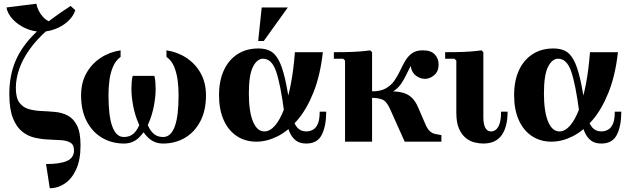

<svg xmlns="http://www.w3.org/2000/svg" viewBox="-20 -760 3374 1030"><path d="M247 250 227 120Q303 120 340 103Q377 86 377 47Q377 17 358 5.5Q339 -6 308.5 -8Q278 -10 240.5 -11.5Q203 -13 166 -21.5Q129 -30 98.5 -54.5Q68 -79 49 -127Q30 -175 30 -256Q30 -355 63.5 -433.5Q97 -512 169.5 -583Q242 -654 359 -728L384 -705Q298 -655 237 -601.5Q176 -548 138 -494Q100 -440 82.5 -388Q65 -336 65 -289Q65 -235 84 -209.5Q103 -184 133.5 -175Q164 -166 201 -164.5Q238 -163 275.5 -159.5Q313 -156 343.5 -140Q374 -124 393 -87Q412 -50 412 20Q412 98 388.5 149Q365 200 327 225Q289 250 247 250ZM201 -590Q157 -590 116.5 -608.5Q76 -627 48 -657Q20 -687 15 -720L175 -740Q183 -700 210 -670Q237 -640 271 -640L384 -705Q372 -670 342.5 -644Q313 -618 275.5 -604Q238 -590 201 -590Z M855 10Q809 10 777 -19.5Q745 -49 724.5 -95Q704 -141 694.5 -191.5Q685 -242 685 -284Q685 -299 686.5 -319.5Q688 -340 692 -353H750V-234Q750 -206 754 -170.5Q758 -135 768.5 -101.5Q779 -68 800 -46.5Q821 -25 855 -25Q876 -25 891.5 -39Q907 -53 917.5 -81.5Q928 -110 933 -152Q938 -194 938 -250Q938 -290 933 -329Q928 -368 914.5 -401.5Q901 -435 873 -455V-490Q933 -481 981 -449Q1029 -417 1057 -366.5Q1085 -316 1085 -248Q1085 -166 1054 -108Q1023 -50 971 -20Q919 10 855 10ZM645 10Q581 10 529 -20Q477 -50 446 -108Q415 -166 415 -248Q415 -316 443 -366.5Q471 -417 519 -449Q567 -481 627 -490V-455Q600 -435 586 -401.5Q572 -368 567 -329Q562 -290 562 -250Q562 -194 567 -152Q572 -110 582.5 -81.5Q593 -53 608.5 -39Q624 -25 645 -25Q679 -25 700 -46.5Q721 -68 731.5 -101.5Q742 -135 746 -170.5Q750 -206 750 -234V-353H808Q812 -340 813.5 -319.5Q815 -299 815 -284Q815 -242 805.5 -191.5Q796 -141 775.5 -95Q755 -49 723 -19.5Q691 10 645 10Z M1355 0Q1296 0 1250.5 -30Q1205 -60 1180 -116Q1155 -172 1155 -249Q1155 -326 1180.5 -382Q1206 -438 1253.5 -469Q1301 -500 1366 -500Q1401 -500 1427 -488Q1453 -476 1473 -441Q1493 -406 1509 -337.5Q1525 -269 1540 -155H1505Q1485 -307 1461.5 -376Q1438 -445 1391 -445Q1359 -445 1337 -401.5Q1315 -358 1315 -259Q1315 -162 1337 -108.5Q1359 -55 1398 -55Q1428 -55 1455 -86Q1482 -117 1503.5 -173.5Q1525 -230 1540 -308Q1555 -386 1562 -480H1712Q1698 -355 1661.5 -264Q1625 -173 1574.5 -114.5Q1524 -56 1467.5 -28Q1411 0 1355 0ZM1623 10Q1588 10 1567.5 -6Q1547 -22 1535.5 -47Q1524 -72 1518 -101Q1512 -130 1505 -155H1540Q1555 -99 1573.5 -77Q1592 -55 1623 -55Q1642 -55 1658.5 -64Q1675 -73 1685 -95.5Q1695 -118 1695 -161H1730Q1730 -85 1706.5 -37.5Q1683 10 1623 10ZM1365 -540 1384 -720H1524L1395 -540Z M1831 0V-435L1821 -445H1771V-480Q1797 -480 1833 -480.5Q1869 -481 1904.5 -483.5Q1940 -486 1966 -490L1976 -480V0ZM2151 0 2073 -174Q2054 -217 2031 -226Q2008 -235 1976 -235V-270H2076Q2112 -270 2139.5 -263Q2167 -256 2187.5 -237.5Q2208 -219 2223 -184L2265 -87Q2275 -66 2287 -55.5Q2299 -45 2314 -41.5Q2329 -38 2348 -35V0ZM1976 -246V-270Q2022 -270 2050 -286Q2078 -302 2095.5 -327Q2113 -352 2126 -380Q2139 -408 2153.5 -433Q2168 -458 2190 -474Q2212 -490 2248 -490Q2292 -490 2312.5 -468Q2333 -446 2333 -414Q2333 -377 2309.5 -357Q2286 -337 2260 -337Q2235 -337 2212 -353.5Q2189 -370 2183 -406Q2170 -381 2159 -358Q2148 -335 2134.5 -314.5Q2121 -294 2101.5 -278.5Q2082 -263 2051.5 -254.5Q2021 -246 1976 -246Z M2572 10Q2551 10 2526 4Q2501 -2 2479 -19.5Q2457 -37 2442.5 -69.5Q2428 -102 2428 -155V-435L2418 -445H2368V-480Q2394 -480 2430 -480.5Q2466 -481 2501.5 -483.5Q2537 -486 2563 -490L2573 -480V-129Q2573 -96 2583 -75.5Q2593 -55 2615 -55Q2629 -55 2641 -65Q2653 -75 2660.5 -98Q2668 -121 2668 -161H2703Q2703 -79 2671 -34.5Q2639 10 2572 10Z M2938 0Q2879 0 2833.5 -30Q2788 -60 2763 -116Q2738 -172 2738 -249Q2738 -326 2763.5 -382Q2789 -438 2836.5 -469Q2884 -500 2949 -500Q2984 -500 3010 -488Q3036 -476 3056 -441Q3076 -406 3092 -337.5Q3108 -269 3123 -155H3088Q3068 -307 3044.5 -376Q3021 -445 2974 -445Q2942 -445 2920 -401.5Q2898 -358 2898 -259Q2898 -162 2920 -108.5Q2942 -55 2981 -55Q3011 -55 3038 -86Q3065 -117 3086.5 -173.5Q3108 -230 3123 -308Q3138 -386 3145 -480H3295Q3281 -355 3244.5 -264Q3208 -173 3157.5 -114.5Q3107 -56 3050.5 -28Q2994 0 2938 0ZM3206 10Q3171 10 3150.5 -6Q3130 -22 3118.5 -47Q3107 -72 3101 -101Q3095 -130 3088 -155H3123Q3138 -99 3156.5 -77Q3175 -55 3206 -55Q3225 -55 3241.5 -64Q3258 -73 3268 -95.5Q3278 -118 3278 -161H3313Q3313 -85 3289.5 -37.5Q3266 10 3206 10Z"/></svg>

Font: Brygada 1918
Style: Regular
Weight: 400
Designer: Mateusz Machalski | Borys Kosmynka | Przemek Hoffer
Foundry: NIEPODLEGLA 2018
Version: Version 3.006